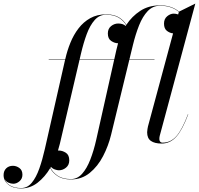

<svg xmlns="http://www.w3.org/2000/svg" viewBox="-205 -790 1108 1070"><path d="M66.5 -460H158.5L159 -461.5Q169.5 -508 187.5 -552.2Q205.5 -596.5 232.8 -632Q260 -667.5 298 -688.8Q336 -710 386.5 -710Q431.5 -710 459 -692.5Q486.5 -675 499 -651.5Q530 -699 576.8 -729.5Q623.5 -760 686.5 -760Q723 -760 749.2 -750.2Q775.5 -740.5 792.5 -725L883.5 -770L685 -32.5Q683 -24.5 683 -14.5Q683 -6.5 687.5 -0.8Q692 5 701.5 5Q746 5 778 -31.2Q810 -67.5 842.5 -153.5L844 -153Q812 -67 777.8 -28.5Q743.5 10 695.5 10Q656.5 10 635.8 -4.8Q615 -19.5 615 -53Q615 -60.5 616.8 -70.5Q618.5 -80.5 619.5 -85L759.5 -604Q741.5 -605.5 725.2 -618Q709 -630.5 709 -658.5Q709 -685 726.8 -699.5Q744.5 -714 763 -714Q775.5 -714 788 -709.5L791.5 -723.5Q775 -738.5 749 -748.2Q723 -758 686.5 -758Q646.5 -758 618.2 -728.2Q590 -698.5 570.2 -649Q550.5 -599.5 536 -540L516.5 -460H656V-458H516L414 -38.5Q399 23 369.5 80Q340 137 295.2 173.5Q250.5 210 190.5 210Q143 210 114.8 190.5Q86.5 171 75 146.5Q46 195.5 5 227.8Q-36 260 -87 260Q-132.5 260 -158.8 238.8Q-185 217.5 -185 186Q-185 162.5 -170.5 148.2Q-156 134 -133 134Q-114 134 -97 146.2Q-80 158.5 -80 183.5Q-80 206 -96.2 220Q-112.5 234 -131 234Q-144 234 -158.8 227.5Q-173.5 221 -180 205.5Q-173 229 -149 243.5Q-125 258 -87 258Q-52.5 258 -28 228.5Q-3.5 199 14 149.5Q31.5 100 45 40L158 -458H66.5ZM246 -490 239 -460H432L443.5 -511.5Q447.5 -530.5 453 -549Q434 -549 415 -561.5Q396 -574 396 -603.5Q396 -630 414 -644.5Q432 -659 454 -659Q466 -659 476.8 -655.8Q487.5 -652.5 495.5 -645.5Q496.5 -647.5 498 -649.5Q485.5 -673 458 -690.5Q430.5 -708 386.5 -708Q349 -708 322.8 -678.5Q296.5 -649 278.2 -599.5Q260 -550 246 -490ZM123 159Q114 159 101 154.5Q88 150 79 140Q78 142 76.5 144.5Q87.5 169 115.2 188.5Q143 208 190.5 208Q226 208 252.5 178.5Q279 149 298.2 99.5Q317.5 50 331 -10L431.5 -458H238.5L128.5 11.5Q124 30.5 118 49Q120.5 49 123.5 49Q142.5 49 161.8 61.2Q181 73.5 181 103.5Q181 129.5 163 144.2Q145 159 123 159Z"/></svg>

Font: Bodoni* 96pt
Style: Italic
Weight: 400
Italic angle: -13°
Version: Version 2.3